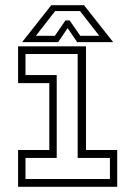

<svg xmlns="http://www.w3.org/2000/svg" viewBox="-20 -718 520 738"><path d="M49.5 0V-141.5H169.5V-398.5H49.5V-540H310.5V-141.5H430.5V0ZM78 -30H402.5V-111H278.5V-510.5H78V-429.5H198V-111H78ZM177 -698H303L415 -556H276.5L240 -610L203.5 -556H65ZM192 -675.5 118 -580.5H191L231.5 -639.5H247.5L288.5 -580.5H361.5L287.5 -675.5Z"/></svg>

Font: Tourney Condensed Light
Style: Regular
Weight: 300
Width: 3
Designer: Tyler Finck
Foundry: Etcetera Type Co
Version: Version 1.010; ttfautohint (v1.8.3)